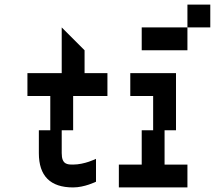

<svg xmlns="http://www.w3.org/2000/svg" viewBox="-20 -820 940 840"><path d="M300 0C350 0 400 -25 400 -25V-125C400 -125 350 -100 300 -100C275 -100 250 -100 250 -150V-250H300V-400H450V-500H350V-600L250 -700V-500H100V-400H200V-250H150V-150C150 -50 200 0 300 0Z M750 -500H550V-400H650V-250H600V-100H500V0H800V-100H700V-250H750ZM600 -600H800V-700H600ZM800 -700H900V-800H800Z"/></svg>

Font: LS-VG5000 Shifted
Style: Regular
Weight: 400
Designer: Justin Bihan, 2021
Foundry: Justin Bihan, 2021
Version: Version 1.000;Glyphs 3.1.2 (3151)